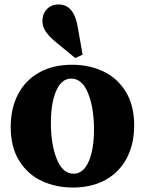

<svg xmlns="http://www.w3.org/2000/svg" viewBox="-20 -830 649 860"><path d="M303 -540Q378 -540 441 -511Q504 -482 542.5 -420.5Q581 -359 581 -268Q581 -185 548 -122Q515 -59 453 -24.5Q391 10 306 10Q231 10 168 -19Q105 -48 66.5 -109Q28 -170 28 -262Q28 -345 61 -408Q94 -471 156 -505.5Q218 -540 303 -540ZM310 -52Q353 -52 377 -106Q401 -160 401 -250Q401 -347 374.5 -412.5Q348 -478 299 -478Q256 -478 232 -424Q208 -370 208 -279Q208 -182 234.5 -117Q261 -52 310 -52ZM170 -736Q170 -768 190 -789Q210 -810 243 -810Q311 -810 328 -710L350 -585L317 -570L233 -639Q200 -666 185 -688.5Q170 -711 170 -736Z"/></svg>

Font: Minipax
Style: Bold
Weight: 700
Designer: Raphaël Ronot, Igor Stepanchenko (Cyrillic)
Foundry: steppetype
Version: Version 1.002